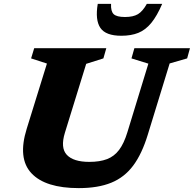

<svg xmlns="http://www.w3.org/2000/svg" viewBox="-20 -955 998 988"><path d="M314 -272Q290 -194 324 -158Q358 -122 439.5 -122Q493.5 -122 530.8 -136.2Q568 -150.5 593 -183.8Q618 -217 635.5 -274.5L743.5 -627.5L656.5 -654.5L671.5 -707H957.5L943 -654.5L853 -628.5L740.5 -262Q710.5 -163.5 665.5 -103Q620.5 -42.5 552.5 -14.8Q484.5 13 385.5 13Q213.5 13 141.8 -63.5Q70 -140 117.5 -292.5L221.5 -628L140 -654.5L156 -707H527L512 -654.5L423.5 -626.5ZM623 -867.5Q665.5 -867.5 690 -882.2Q714.5 -897 735.5 -935H814.5Q788 -873 758.5 -837Q729 -801 692 -786Q655 -771 604.5 -771Q524 -771 496.5 -811.5Q469 -852 483 -935H551.5Q549.5 -897 565 -882.2Q580.5 -867.5 623 -867.5Z"/></svg>

Font: Newsreader Caption
Style: Bold Italic
Weight: 700
Italic angle: -17°
Designer: Hugues Gentile
Foundry: Production Type
Version: Version 1.001